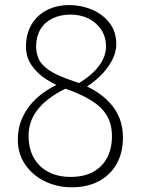

<svg xmlns="http://www.w3.org/2000/svg" viewBox="-20 -742 569 776"><path d="M270.5 15Q211 15 161.2 -9.2Q111.5 -33.5 81.8 -77Q52 -120.5 52 -178.5Q52 -226 71 -267.5Q90 -309 125.2 -342.5Q160.5 -376 210 -399.5L244.5 -383.5Q204 -363.5 175.8 -341.5Q147.5 -319.5 129.8 -295.8Q112 -272 103.8 -246.5Q95.5 -221 95.5 -193.5Q95.5 -142.5 116 -105.2Q136.5 -68 174.8 -47.5Q213 -27 265.5 -27Q319.5 -27 356.8 -47.5Q394 -68 413.2 -105Q432.5 -142 432.5 -192Q432.5 -220.5 424.8 -246.2Q417 -272 397 -295.8Q377 -319.5 340 -341.2Q303 -363 244.5 -383.5Q204 -398 167.5 -421.2Q131 -444.5 108 -477.5Q85 -510.5 85 -552.5Q85 -604.5 107 -642.2Q129 -680 168.8 -700.8Q208.5 -721.5 260.5 -721.5Q307.5 -721.5 350.8 -703.5Q394 -685.5 422 -650.2Q450 -615 450 -563.5Q450 -529 431 -494.8Q412 -460.5 381.8 -431.8Q351.5 -403 318.5 -384.5L279 -394.5Q313 -413 337.5 -432.8Q362 -452.5 377.8 -472.8Q393.5 -493 401 -513.5Q408.5 -534 408.5 -553.5Q408.5 -592.5 389.2 -621.8Q370 -651 337.8 -667Q305.5 -683 266 -683Q223 -683 191.5 -667.2Q160 -651.5 143 -622.8Q126 -594 126 -554.5Q126 -528.5 136 -504.5Q146 -480.5 178.5 -458.2Q211 -436 277.5 -414Q371.5 -383.5 424.2 -326Q477 -268.5 477 -186Q477 -125.5 451.8 -80.2Q426.5 -35 380 -10Q333.5 15 270.5 15Z"/></svg>

Font: Russolo 10pt ExtraLight
Style: Regular
Weight: 200
Designer: Micah Stupak-Hahn
Version: Version 1.000